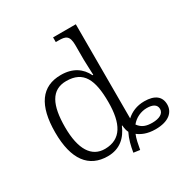

<svg xmlns="http://www.w3.org/2000/svg" viewBox="-188 -911 1091 1134"><g transform="rotate(-30 358.0 -343.5)"><path d="M400 67 443 73C449 39 456 2 467 -23C491 -5 526 13 584 13C675 13 716 -28 716 -80C716 -134 679 -164 607 -164C556 -164 516 -146 485 -118V-760H330V-728H349C396 -728 421 -721 421 -655V-557C421 -531 425 -467 425 -450H420C392 -508 340 -545 258 -545C127 -545 60 -452 60 -267C60 -81 132 10 260 10C343 10 393 -38 421 -105H424C425 -85 430 -66 436 -55C417 -17 407 24 400 67ZM268 -36C176 -35 126 -114 126 -265C126 -415 166 -498 268 -498C385 -498 422 -418 422 -266C422 -121 378 -37 268 -36ZM587 -30C546 -30 517 -39 494 -71C520 -104 561 -122 600 -122C641 -122 666 -108 666 -78C666 -47 634 -30 587 -30Z"/></g></svg>

Font: Noto Serif Light
Style: Regular
Weight: 300
Designer: Monotype Design Team
Foundry: Monotype Imaging Inc.
Version: Version 2.013